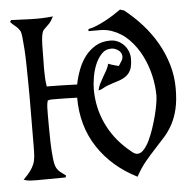

<svg xmlns="http://www.w3.org/2000/svg" viewBox="-52 -756 835 832"><g transform="rotate(-5 365.5 -340.0)"><path d="M500 -704 517 -699Q558 -667 593.5 -627.5Q629 -588 655 -543Q681 -498 696 -447.5Q711 -397 711 -344Q711 -291 702 -253.5Q693 -216 677.5 -187.5Q662 -159 642 -136.5Q622 -114 600 -90.5Q578 -67 555.5 -40Q533 -13 513 24Q404 -31 343 -124Q282 -217 282 -340Q254 -341 227 -341.5Q200 -342 172 -342Q163 -342 154 -339Q150 -325 149.5 -311Q149 -297 149 -283Q149 -265 149 -230Q149 -195 150 -158Q151 -121 154.5 -89Q158 -57 165 -45Q172 -33 183 -24.5Q194 -16 205 -8L202 0L74 1Q60 1 46.5 0Q33 -1 20 -6Q39 -25 50 -39.5Q61 -54 67 -69Q73 -84 74.5 -102Q76 -120 76 -146L77 -341Q77 -351 77 -376Q77 -401 76.5 -433.5Q76 -466 75.5 -501.5Q75 -537 73 -568Q71 -599 68.5 -621.5Q66 -644 62 -650Q54 -663 42.5 -672Q31 -681 21 -692L26 -700Q72 -698 117.5 -696.5Q163 -695 208 -700Q198 -680 189.5 -671Q181 -662 175 -656.5Q169 -651 164.5 -646.5Q160 -642 157 -631.5Q154 -621 152.5 -602Q151 -583 151 -548L150 -474Q150 -455 151 -436.5Q152 -418 155 -400Q188 -400 221 -399Q254 -398 287 -397Q293 -428 305 -460Q317 -492 336 -517Q355 -542 382 -558Q409 -574 446 -574Q464 -574 479 -567Q494 -560 505 -548.5Q516 -537 522.5 -521.5Q529 -506 529 -489Q529 -456 520.5 -438.5Q512 -421 496.5 -411Q481 -401 460.5 -395Q440 -389 416 -380Q406 -376 397 -370.5Q388 -365 377 -363Q380 -378 387 -392Q394 -406 402 -419.5Q410 -433 417.5 -446.5Q425 -460 429 -475Q440 -470 451.5 -467Q463 -464 474 -461Q479 -470 486 -480Q493 -490 493 -501Q493 -518 478 -528.5Q463 -539 448 -539Q422 -539 404.5 -520Q387 -501 376.5 -474.5Q366 -448 361.5 -419Q357 -390 357 -370Q357 -291 389 -221.5Q421 -152 481 -100Q489 -93 500 -84Q511 -75 522 -75Q536 -75 549.5 -90Q563 -105 574 -128Q585 -151 594.5 -179.5Q604 -208 611 -235.5Q618 -263 621.5 -285.5Q625 -308 625 -320Q625 -362 614.5 -407.5Q604 -453 583 -494.5Q562 -536 530.5 -568Q499 -600 456 -615Q432 -623 406.5 -623Q381 -623 356 -623L357 -632Q374 -635 393 -643Q412 -651 431 -661Q450 -671 468 -682.5Q486 -694 500 -704Z"/></g></svg>

Font: Germanica
Style: Regular
Weight: 400
Designer: Peter Wiegel
Foundry: Peter Wiegel